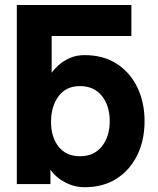

<svg xmlns="http://www.w3.org/2000/svg" viewBox="-20 -743 638 775"><path d="M510.3 -597.7H188.5V-449.2Q198.2 -463.4 216.6 -480Q234.9 -496.6 261.2 -508.5Q287.6 -520.5 321.8 -520.5Q396.5 -520.5 450.4 -486.1Q504.4 -451.7 533.9 -391.4Q563.5 -331.1 563.5 -253.9Q563.5 -176.8 533.9 -116.5Q504.4 -56.2 450.4 -21.7Q396.5 12.7 321.8 12.7Q287.6 12.7 259.3 0.7Q231 -11.2 211.4 -27.8Q191.9 -44.4 183.6 -58.6V0H47.9V-722.7H510.3ZM186 -251Q186 -189 216.8 -150.6Q247.6 -112.3 302.7 -112.3Q359.4 -112.3 391.1 -152.1Q422.9 -191.9 422.9 -253.9Q422.9 -316.4 391.1 -356Q359.4 -395.5 302.7 -395.5Q246.6 -395.5 216.3 -354.5Q186 -313.5 186 -251Z"/></svg>

Font: Giphurs
Style: Bold
Weight: 700
Version: Version 0.920; ttfautohint (v1.8.4.7-5d5b)